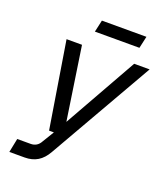

<svg xmlns="http://www.w3.org/2000/svg" viewBox="-157 -981 929 1086"><g transform="rotate(20 307.5 -438.5)"><path d="M29 0 46 -84H127Q146 -84 161 -93Q176 -102 186 -121L228 -190H199L115 -710H208L274 -270L522 -710H615L256 -83Q232 -40 199 -20Q166 0 121 0ZM251 -805 267 -877H535L519 -805Z"/></g></svg>

Font: Geist
Style: Italic
Weight: 400
Italic angle: -12°
Designer: Basement.studio, Andrés Briganti, Mateo Zaragoza
Foundry: Basement.studio, Vercel, Andrés Briganti, Guido Ferreyra, Mateo Zaragoza
Version: Version 1.500